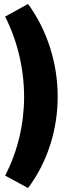

<svg xmlns="http://www.w3.org/2000/svg" viewBox="-20 -766 334 972"><path d="M122 186C223 51 272 -113 272 -277C272 -443 221 -610 122 -746L6 -682C69 -557 102 -416 102 -276C102 -139 70 0 6 123Z"/></svg>

Font: Fixel Text ExtraBold
Style: Regular
Weight: 800
Width: 4
Designer: AlfaBravo + MacPaw
Foundry: Kyrylo Tkachov, Marchela Mozhyna, Serhii Makarenko, Maria Weinstein, Zakhar Kryvoshyya
Version: Version 1.211